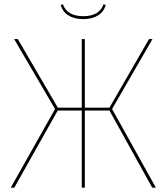

<svg xmlns="http://www.w3.org/2000/svg" viewBox="-20 -860 764 880"><path d="M361.4 -772.3C418.6 -772.3 454.6 -798.4 464.7 -837.8L454.1 -840C442.1 -803.6 409 -785.8 361.4 -785.8C313.8 -785.8 280.7 -803.6 268.7 -840L258.1 -837.8C268.3 -798.4 304.3 -772.3 361.4 -772.3ZM678.8 -680.9H663L481.6 -366.6H368.8V-680.9H354.8V-366.6H245L61.6 -680.9H44.8L232.3 -360.4L29.3 0H45.6L244.6 -353.4H354.8V0H368.8V-353.4H481.6L677.7 0H694.4L493.8 -360.4Z"/></svg>

Font: Fira Sans Hair
Style: Regular
Weight: 100
Designer: bBox Type GmbH & Carrois Corporate GbR & Edenspiekermann AG
Foundry: bBox Type GmbH & Carrois Corporate GbR & Edenspiekermann AG
Version: Version 4.300;PS 004.300;hotconv 1.0.88;makeotf.lib2.5.64775